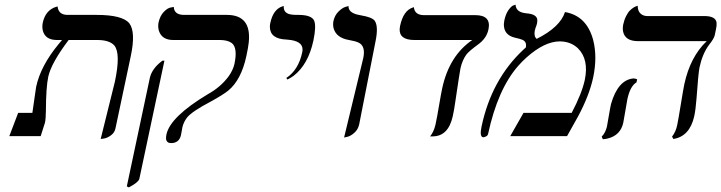

<svg xmlns="http://www.w3.org/2000/svg" viewBox="-20 -585 3099 825"><path d="M412.6 12.2 473.6 -233.9Q499.5 -355.5 471.2 -389.6Q450.7 -412.6 399.9 -413.1H274.9Q200.7 -314.9 187.5 -255.9Q177.7 -210.9 177.2 -108.9Q176.8 -74.2 173.3 -58.1L154.8 0H20L58.1 -100.1H119.1Q121.6 -117.2 128.4 -164.6Q134.3 -206.5 135.3 -211.9Q154.3 -301.3 231.4 -395Q238.3 -403.3 246.6 -413.1H224.6Q174.8 -413.1 164.1 -453.1Q160.2 -469.2 163.6 -486.8Q175.3 -541.5 221.2 -555.7Q227.1 -557.1 227.5 -557.1Q231 -522 268.6 -521H394.5Q506.3 -521 535.6 -484.9Q564 -447.8 542 -344.2L476.1 -33.2Q472.2 -14.6 456.3 -3.2Q440.4 8.3 426.3 10.3Z M533.7 220.2 524.9 215.8 624 -251Q633.3 -291 677.7 -324.2H686.5L578.6 184.1Q573.7 199.2 533.7 220.2ZM763.7 -38.1Q763.2 -35.2 761.7 -26.4Q759.3 -11.2 757.3 -2.9Q749 29.3 716.3 29.8Q712.4 29.8 709.2 29.3Q706.1 28.8 703.6 27.6Q701.2 26.4 699.5 24.7Q697.8 22.9 696.3 20.8Q694.8 18.6 694.1 15.6Q693.4 12.7 693.4 9Q693.4 5.4 693.8 1.2Q694.3 -2.9 695.3 -7.8Q711.9 -83.5 873 -180.2Q927.2 -210 961.9 -256.3Q981.4 -283.7 987.3 -310.1Q1002 -378.9 976.1 -399.9Q958.5 -412.6 927.2 -413.1H724.6Q676.3 -413.1 663.1 -451.7Q657.7 -468.8 661.1 -487.8Q667.5 -517.1 683.8 -533.9Q700.2 -550.8 713.4 -552.7L726.6 -555.2Q728.5 -522 768.6 -521H954.6Q1061.5 -521 1048.8 -402.3Q1046.4 -379.9 1038.6 -344.2Q1016.6 -241.7 960.9 -195.8Q938.5 -177.7 884.3 -147.9Q806.2 -106.9 784.2 -80.6Q769 -61 763.7 -38.1Z M1214.8 -243.2 1210.4 -250Q1262.7 -284.7 1278.8 -360.8Q1288.1 -404.3 1229.5 -413.1Q1220.2 -414.6 1211.4 -415Q1140.1 -417.5 1139.6 -469.7Q1139.6 -478.5 1141.6 -486.8Q1154.3 -545.9 1194.8 -558.1Q1194.8 -558.1 1199.2 -559.1Q1196.8 -525.9 1235.4 -522Q1244.6 -521 1262.2 -521Q1319.3 -521 1330.1 -495.6Q1339.4 -472.2 1326.7 -411.1Q1304.7 -308.1 1241.7 -259.3Q1228 -249.5 1214.8 -243.2Z M1458.5 5.9 1541 -335.9Q1551.8 -387.7 1520 -402.3Q1505.9 -408.7 1479.5 -413.1Q1425.3 -422.4 1413.6 -462.9Q1409.7 -478 1412.6 -494.1Q1418 -519 1434.3 -535.2Q1450.7 -551.3 1463.9 -555.2L1477.5 -559.1Q1476.6 -532.7 1513.2 -522.9Q1519.5 -521.5 1531.2 -519Q1578.6 -511.2 1590.3 -495.6Q1606.9 -471.2 1593.3 -405.8L1523.4 -50.8Q1518.6 -28.3 1502.4 -14.2Q1486.3 0 1472.2 2.9Z M1958.5 -291Q1955.6 -277.8 1936 -145.5Q1931.2 -110.8 1925.3 -85Q1906.2 0.5 1839.4 1H1828.1Q1843.8 -18.1 1851.1 -48.8Q1858.4 -82.5 1867.7 -138.7Q1875.5 -184.6 1880.4 -207Q1910.6 -345.7 2009.3 -413.1H1761.2Q1694.8 -413.1 1697.3 -460.9Q1697.8 -467.8 1699.2 -474.1Q1713.4 -540 1753.9 -552.7Q1757.8 -553.7 1758.3 -554.2Q1761.7 -521 1799.8 -520H2022Q2090.8 -520 2079.1 -460Q2078.6 -458.5 2078.6 -458Q2070.8 -419.9 2033.2 -393.1Q1995.1 -365.2 1983.9 -350.6Q1966.3 -326.2 1958.5 -291Z M2407.7 -533.2Q2501 -517.1 2528.8 -413.1Q2547.4 -340.8 2528.8 -252Q2511.7 -173.3 2462.9 -83L2416.5 0H2172.4L2229.5 -100.1H2436.5Q2480 -183.1 2492.7 -241.2Q2511.2 -329.6 2463.4 -377.4Q2432.6 -406.7 2385.7 -407.2Q2319.8 -407.2 2242.2 -337.9Q2223.1 -320.8 2206.5 -301.8Q2118.7 -201.7 2077.1 -8.8Q2075.2 0 2061.5 3.9Q2058.1 4.9 2056.2 4.9Q2039.6 2.9 2049.3 -42Q2092.3 -244.1 2229.5 -372.1Q2234.9 -377 2239.3 -380.9Q2244.6 -405.3 2224.6 -414.1Q2213.9 -418.5 2193.4 -422.9Q2144 -434.1 2145 -481.9Q2145.5 -489.7 2147 -497.1Q2152.8 -524.9 2165 -542Q2177.2 -559.1 2186.5 -562L2195.3 -564.9Q2196.8 -533.2 2237.8 -528.3Q2240.2 -527.8 2241.7 -527.8Q2285.2 -524.4 2288.6 -501.5Q2289.1 -493.7 2287.6 -484.9Q2285.6 -475.6 2281.7 -466.8Q2278.8 -458.5 2277.8 -453.1Q2273.4 -428.2 2286.1 -418Q2386.7 -468.3 2407.7 -533.2Z M2675.8 -159.2Q2673.8 -149.9 2667 -108.4Q2660.2 -67.9 2658.2 -58.1Q2646.5 -3.4 2590.8 10.3Q2580.6 12.7 2570.3 13.2L2565.4 2Q2581.1 -13.2 2587.9 -41Q2589.8 -49.8 2596.2 -88.4Q2603 -128.4 2605.5 -138.2Q2635.3 -241.7 2701.7 -248Q2711.9 -247.6 2717.8 -244.1L2714.8 -231Q2688 -215.3 2675.8 -159.2ZM2985.8 -295.9Q2980.5 -270 2972.7 -160.2Q2969.2 -113.8 2962.9 -85Q2943.4 1 2873.5 12.2L2867.7 2Q2884.3 -19 2890.1 -48.8Q2894.5 -69.8 2905.3 -136Q2916 -202.1 2920.4 -223.1Q2945.8 -340.8 3016.6 -408.2H2721.7Q2665.5 -408.2 2657.2 -450.2Q2654.8 -463.9 2657.7 -479Q2662.1 -499.5 2670.2 -515.6Q2678.2 -531.7 2686.5 -539.8Q2694.8 -547.9 2702.6 -552.7Q2710.4 -557.6 2715.3 -558.6L2720.2 -560.1Q2720.2 -528.3 2745.6 -518.6Q2752.9 -516.1 2759.8 -516.1H3005.9Q3056.2 -516.1 3059.1 -486.8Q3060.1 -475.1 3056.2 -458L3051.3 -434.1Q3048.3 -419.4 3026.9 -392.6Q2998.5 -354.5 2985.8 -295.9Z"/></svg>

Font: Linux Biolinum Slanted O
Style: Slanted
Weight: 400
Designer: Philipp H. Poll
Foundry: Philipp H. Poll
Version: Version 1.0.4